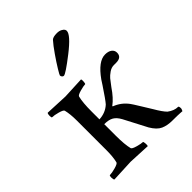

<svg xmlns="http://www.w3.org/2000/svg" viewBox="-185 -748 858 858"><g transform="rotate(-45 244.0 -319.5)"><path d="M105.5 -113.3V-302.7Q105.5 -342.8 98.6 -371.1Q96.7 -377.9 73.7 -384.3Q50.8 -390.6 38.1 -390.6Q34.2 -390.6 34.2 -402.8Q34.2 -415 38.1 -418.9Q138.7 -414.1 145.5 -414.1Q151.4 -414.1 249 -418.9Q251 -414.1 250 -402.3Q249 -390.6 246.1 -390.6Q236.3 -390.6 213.4 -384.3Q190.4 -377.9 188.5 -371.1Q180.7 -340.8 180.7 -284.2V-234.4Q220.7 -236.3 248 -261.7Q261.7 -277.3 297.9 -332L312.5 -354.5Q360.4 -421.9 403.3 -421.9Q423.8 -421.9 435.5 -413.1Q447.3 -404.3 447.3 -389.6Q447.3 -360.4 412.1 -360.4H397.5Q381.8 -360.4 367.2 -350.1Q352.5 -339.8 344.7 -330.6Q336.9 -321.3 320.3 -298.8Q292 -256.8 263.7 -236.3V-233.4Q302.7 -218.8 327.1 -185.5Q331.1 -180.7 354.5 -142.6L382.8 -96.7Q404.3 -59.6 419.9 -43.9Q444.3 -25.4 468.8 -25.4Q473.6 -25.4 473.6 -10.7Q473.6 -7.8 468.8 2Q466.8 2 462.4 1.5Q458 1 455.1 1Q441.4 0 408.2 0Q376 0 353 -10.3Q330.1 -20.5 310.5 -53.7L253.9 -162.1Q241.2 -185.5 225.1 -194.8Q209 -204.1 180.7 -204.1V-131.8Q180.7 -75.2 188.5 -44.9Q190.4 -38.1 213.4 -31.7Q236.3 -25.4 246.1 -25.4Q249 -25.4 250 -13.7Q251 -2 249 2.9Q151.4 -2 145.5 -2Q138.7 -2 38.1 2.9Q34.2 -1 34.2 -13.2Q34.2 -25.4 38.1 -25.4Q50.8 -25.4 73.7 -31.7Q96.7 -38.1 98.6 -44.9Q105.5 -73.2 105.5 -113.3ZM318.4 -641.6Q333 -641.6 342.8 -636.2Q352.5 -630.9 355 -626Q357.4 -621.1 357.4 -617.2Q357.4 -592.8 287.6 -538.6Q217.8 -484.4 206.1 -484.4Q201.2 -484.4 197.8 -488.8Q194.3 -493.2 194.3 -498Q194.3 -501 209.5 -525.9Q224.6 -550.8 246.6 -582.5Q268.6 -614.3 285.2 -632.8Q293.9 -641.6 318.4 -641.6Z"/></g></svg>

Font: Crimson Text
Style: Roman
Weight: 400
Version: Version 0.13